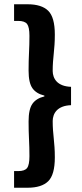

<svg xmlns="http://www.w3.org/2000/svg" viewBox="-20 -728 384 900"><path d="M46 152V74H65Q96 74 107 59.5Q118 45 118 4Q118 -37 116 -75Q114 -113 114 -159Q114 -216 132 -241.5Q150 -267 188 -276V-280Q150 -289 132 -314.5Q114 -340 114 -397Q114 -443 116 -481Q118 -519 118 -560Q118 -601 107 -615.5Q96 -630 65 -630H46V-708H109Q175 -708 206 -677.5Q237 -647 237 -566Q237 -539 235.5 -518Q234 -497 232 -477.5Q230 -458 228.5 -438.5Q227 -419 227 -395Q227 -382 231.5 -369Q236 -356 246 -345.5Q256 -335 272.5 -328.5Q289 -322 313 -321V-235Q289 -234 272.5 -227.5Q256 -221 246 -210.5Q236 -200 231.5 -187Q227 -174 227 -161Q227 -137 228.5 -117.5Q230 -98 232 -78.5Q234 -59 235.5 -38Q237 -17 237 10Q237 91 206 121.5Q175 152 109 152Z"/></svg>

Font: Font
Style: ¶
Weight: 700
Designer: Paul D. Hunt
Foundry: Adobe Systems Incorporated
Version: Version 3.000